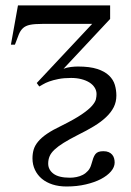

<svg xmlns="http://www.w3.org/2000/svg" viewBox="-20 -467 482 704"><path d="M406.7 -116.7Q406.7 -93.3 397 -74Q387.2 -54.7 368.9 -37.4Q350.6 -20 324.5 -4.2Q298.3 11.7 265.6 27.8Q233.9 43.9 213.1 56.9Q192.4 69.8 179.7 81.8Q167 93.8 161.9 106Q156.7 118.2 156.7 132.8Q156.7 155.3 176 169.9Q195.3 184.6 236.8 184.6Q248.5 184.6 260.7 182.1Q272.9 179.7 283.7 174.1Q294.4 168.5 302.7 159.2Q311 149.9 314.9 135.7Q318.4 122.6 321.8 113.3Q325.2 104 329.8 98.1Q334.5 92.3 341.6 89.8Q348.6 87.4 358.9 87.4Q370.6 87.4 378.4 90.8Q386.2 94.2 391.1 99.9Q396 105.5 398.2 113Q400.4 120.6 400.4 128.9Q400.4 145.5 387 161.4Q373.5 177.2 350.1 189.5Q326.7 201.7 294.4 209.2Q262.2 216.8 224.1 216.8Q195.8 216.8 172.9 209.5Q149.9 202.1 133.5 188.5Q117.2 174.8 108.2 155.8Q99.1 136.7 99.1 113.8Q99.1 96.2 103.5 81.3Q107.9 66.4 119.9 52Q131.8 37.6 152.6 23.4Q173.3 9.3 206.1 -6.3Q253.4 -29.8 279.5 -47.6Q305.7 -65.4 317.6 -79.3Q329.6 -93.3 331.8 -103.5Q334 -113.8 334 -122.1Q334 -134.8 327.1 -145.8Q320.3 -156.7 307.9 -164.6Q295.4 -172.4 278.3 -176.8Q261.2 -181.2 240.7 -181.2Q213.9 -181.2 194.1 -177.2Q174.3 -173.3 160.4 -168.2Q146.5 -163.1 137.7 -157.7Q128.9 -152.3 124 -149.9L114.7 -162.6L317.9 -379.4H135.7Q106.4 -379.4 90.1 -376Q73.7 -372.6 64.2 -363.8Q54.7 -355 48.8 -340.3Q43 -325.7 34.7 -303.2H20L45.9 -447.3H383.8V-397.5L212.9 -214.8Q225.1 -219.7 240 -221.4Q254.9 -223.1 265.6 -223.1Q309.1 -223.1 336.7 -214.1Q364.3 -205.1 379.9 -189.9Q395.5 -174.8 401.1 -155.8Q406.7 -136.7 406.7 -116.7Z"/></svg>

Font: Doulos SIL Compact
Style: Regular
Weight: 400
Designer: Walt Agee, Victor Gaultney, Peter Martin, Debbi Hosken
Foundry: SIL International
Version: Version 4.110; 2011; Maintenance release ; LnSpcTght